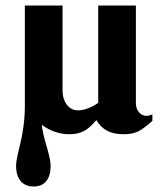

<svg xmlns="http://www.w3.org/2000/svg" viewBox="-20 -472 596 694"><path d="M471.2 -452.1V-99.1Q471.2 -79.6 482.2 -66.4Q493.2 -53.2 509.8 -53.2Q520 -53.2 530.8 -59.1V-35.2Q498.5 -5.9 478 3.7Q457.5 13.2 426.8 13.2Q391.1 13.2 367.4 0.7Q343.8 -11.7 328.1 -38.1Q305.2 -9.8 283.4 1.7Q261.7 13.2 231 13.2Q176.8 13.2 130.9 -21Q134.8 11.7 148.9 58.1Q163.1 106.4 163.1 127Q163.1 163.1 147.2 182.6Q131.3 202.1 102.1 202.1Q71.3 202.1 54.7 182.6Q38.1 163.1 38.1 127Q38.1 110.8 47.9 69.8Q69.8 -14.6 69.8 -85.9V-452.1H206.1V-146Q206.1 -113.8 221.7 -93.5Q237.3 -73.2 262.2 -73.2Q294.9 -73.2 335 -100.1V-452.1Z"/></svg>

Font: Accordance
Style: Bold
Weight: 700
Version: Version 1.2 (build January 31, 2020) Miklal Software Solutio